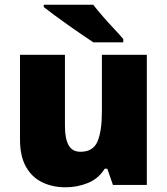

<svg xmlns="http://www.w3.org/2000/svg" viewBox="-20 -786 710 816"><path d="M604 -553V0H460L436 -69H425Q399 -27 354 -8.5Q309 10 258 10Q204 10 160 -11Q116 -32 90.5 -77Q65 -122 65 -193V-553H256V-251Q256 -197 271.5 -169Q287 -141 322 -141Q376 -141 394.5 -185Q413 -229 413 -311V-553ZM376 -766Q393 -744 416.5 -717Q440 -690 464 -664.5Q488 -639 504 -620V-606H377Q357 -619 328.5 -638.5Q300 -658 269.5 -679.5Q239 -701 211.5 -721.5Q184 -742 166 -756V-766Z"/></svg>

Font: Noto Kufi Arabic Black
Style: Regular
Weight: 900
Designer: Monotype Design Team, David Williams, Khaled Hosny
Foundry: Google LLC
Version: Version 2.109; ttfautohint (v1.8.4.7-5d5b)